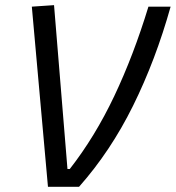

<svg xmlns="http://www.w3.org/2000/svg" viewBox="-20 -719 677 739"><path d="M164.6 0 102.5 -693.4 188 -699.2 239.7 -68.4H248.5Q345.7 -192.9 419.9 -349.4Q494.1 -505.9 551.3 -693.4H636.7Q579.1 -487.8 492.4 -312.5Q405.8 -137.2 284.2 0Z"/></svg>

Font: Cascadia Mono PL SemiLight
Style: Italic
Weight: 350
Italic angle: -10°
Monospace: yes
Designer: Aaron Bell
Foundry: Saja Typeworks
Version: Version 2404.023; ttfautohint (v1.8.4)